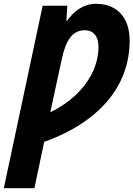

<svg xmlns="http://www.w3.org/2000/svg" viewBox="-59 -744 698 1004"><path d="M-39 240H121L172 -2C454 -103 619 -289 619 -532C619 -652 553 -724 444 -724C374 -724 327 -684 291 -635H288L293 -714H164ZM204 -157 265 -439C285 -529 317 -586 385 -586C429 -586 456 -554 456 -499C456 -360 356 -230 204 -157Z"/></svg>

Font: Noto Sans SemiCondensed ExtraBold
Style: Italic
Weight: 800
Width: 4
Italic angle: -12°
Designer: Monotype Design Team
Foundry: Monotype Imaging Inc.
Version: Version 2.013